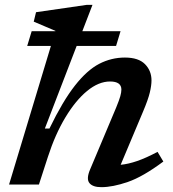

<svg xmlns="http://www.w3.org/2000/svg" viewBox="-20 -763 717 794"><path d="M178 -114 141 0H17.5L190.5 -573H92.5L111 -634H209V-635.5Q195.5 -641.5 168.2 -652.8Q141 -664 119.5 -673.5L129 -712.5L339.5 -743H362.5L320.5 -634H478.5L460 -573H297L165.5 -231.5H184.5Q239.5 -345 289.8 -409Q340 -473 390.2 -499Q440.5 -525 496.5 -525Q552.5 -525 579.5 -497.8Q606.5 -470.5 606.5 -430.5Q606.5 -409.5 599.5 -380.2Q592.5 -351 572 -302.5L479 -81.5Q510.5 -84.5 547.5 -97.2Q584.5 -110 631.5 -135L655.5 -95Q571 -32 508.5 -10.5Q446 11 399 11Q363.5 11 349.8 -6Q336 -23 352.5 -62L460.5 -318.5Q473 -349 477.5 -365.2Q482 -381.5 482 -392.5Q482 -426 435 -426Q388 -426 340.2 -386.8Q292.5 -347.5 250.2 -277.2Q208 -207 178 -114Z"/></svg>

Font: Newsreader Caption Medium
Style: Italic
Weight: 500
Italic angle: -17°
Designer: Hugues Gentile
Foundry: Production Type
Version: Version 1.001